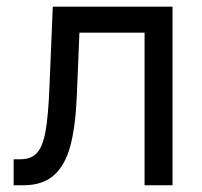

<svg xmlns="http://www.w3.org/2000/svg" viewBox="-20 -550 600 570"><path d="M20.5 -77.1H39.1Q71.8 -77.1 89.1 -95.2Q106.4 -113.3 115 -159.2Q123.5 -205.1 127 -295.9L136.7 -530.3H492.2V0H409.2V-453.1H215.8L208 -264.6Q204.1 -172.9 188.5 -115.7Q172.9 -58.6 139.6 -29.3Q106.4 0 48.8 0H20.5Z"/></svg>

Font: Pretendard GOV
Style: Regular
Weight: 400
Designer: Base glyphs from Inter by Rasmus Andersson; Hangeul glyphs from Noto Sans CJK(Source Han Sans) by Jang Soo-young and Kan
Foundry: Kil Hyung-jin
Version: Version 1.309